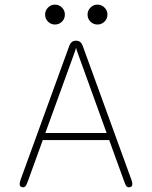

<svg xmlns="http://www.w3.org/2000/svg" viewBox="-20 -800 659 830"><path d="M78.5 9.5Q73.5 9.5 69.2 6.2Q65 3 65 -4.5Q65 -8 66 -12.5Q67 -17 69 -23L279 -600.5Q283 -612 290 -618Q297 -624 307 -624H309.5Q320.5 -624 327.2 -618Q334 -612 338 -600.5L548 -23Q550.5 -17 551.2 -12.5Q552 -8 552 -4.5Q552 3.5 547.8 6.5Q543.5 9.5 537.5 9.5Q529.5 9.5 525.8 4Q522 -1.5 517.5 -14L452 -194.5H165L99.5 -14Q95 -1.5 91 4Q87 9.5 78.5 9.5ZM176 -225H441L312.5 -580.5Q311.5 -584 310.5 -587.5Q309.5 -591 308.5 -593.5Q308 -591 307 -587.5Q306 -584 305 -580.5ZM217.5 -694Q200 -694 187.5 -706.5Q175 -719 175 -737Q175 -754.5 187.5 -767.2Q200 -780 217.5 -780Q235.5 -780 248 -767.2Q260.5 -754.5 260.5 -737Q260.5 -719 248 -706.5Q235.5 -694 217.5 -694ZM401.5 -694Q383.5 -694 371 -706.5Q358.5 -719 358.5 -737Q358.5 -754.5 371 -767.2Q383.5 -780 401.5 -780Q419 -780 431.8 -767.2Q444.5 -754.5 444.5 -737Q444.5 -719 431.8 -706.5Q419 -694 401.5 -694Z"/></svg>

Font: Sono ExtraLight
Style: Regular
Weight: 200
Designer: Tyler Finck
Foundry: Tyler Finck
Version: Version 2.112